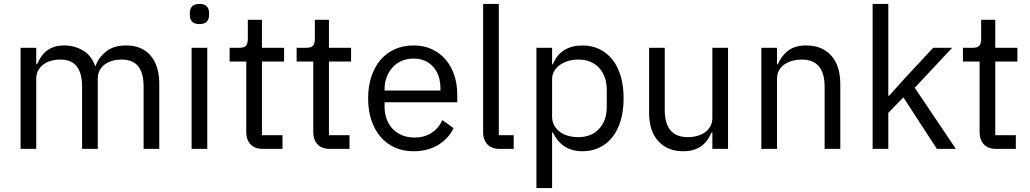

<svg xmlns="http://www.w3.org/2000/svg" viewBox="-20 -760 5257 980"><path d="M85 0V-516H165V-432H169Q178 -452 189.5 -469.5Q201 -487 217.5 -500Q234 -513 256 -520.5Q278 -528 308 -528Q359 -528 402 -503.5Q445 -479 466 -423H468Q482 -465 520.5 -496.5Q559 -528 625 -528Q704 -528 748.5 -476.5Q793 -425 793 -331V0H713V-317Q713 -386 686 -421Q659 -456 600 -456Q576 -456 554.5 -450Q533 -444 516 -432Q499 -420 489 -401.5Q479 -383 479 -358V0H399V-317Q399 -386 372 -421Q345 -456 288 -456Q264 -456 242 -450Q220 -444 203 -432Q186 -420 175.5 -401.5Q165 -383 165 -358V0Z M998 -637Q972 -637 960.5 -649.5Q949 -662 949 -682V-695Q949 -715 960.5 -727.5Q972 -740 998 -740Q1024 -740 1035.5 -727.5Q1047 -715 1047 -695V-682Q1047 -662 1035.5 -649.5Q1024 -637 998 -637ZM958 -516H1038V0H958Z M1322 0Q1280 0 1258.5 -23.5Q1237 -47 1237 -85V-446H1152V-516H1200Q1226 -516 1235.5 -526.5Q1245 -537 1245 -563V-659H1317V-516H1430V-446H1317V-70H1422V0Z M1664 0Q1622 0 1600.5 -23.5Q1579 -47 1579 -85V-446H1494V-516H1542Q1568 -516 1577.5 -526.5Q1587 -537 1587 -563V-659H1659V-516H1772V-446H1659V-70H1764V0Z M2091 12Q2038 12 1995.5 -7Q1953 -26 1922.5 -61.5Q1892 -97 1875.5 -146.5Q1859 -196 1859 -258Q1859 -319 1875.5 -369Q1892 -419 1922.5 -454.5Q1953 -490 1995.5 -509Q2038 -528 2091 -528Q2143 -528 2184 -509Q2225 -490 2254 -456.5Q2283 -423 2298.5 -377Q2314 -331 2314 -276V-238H1943V-214Q1943 -181 1953.5 -152.5Q1964 -124 1983.5 -103Q2003 -82 2031.5 -70Q2060 -58 2096 -58Q2145 -58 2181.5 -81Q2218 -104 2238 -147L2295 -106Q2270 -53 2217 -20.5Q2164 12 2091 12ZM2091 -461Q2058 -461 2031 -449.5Q2004 -438 1984.5 -417Q1965 -396 1954 -367.5Q1943 -339 1943 -305V-298H2228V-309Q2228 -378 2190.5 -419.5Q2153 -461 2091 -461Z M2531 0Q2489 0 2467.5 -23.5Q2446 -47 2446 -83V-740H2526V-70H2602V0Z M2718 -516H2798V-432H2802Q2822 -481 2860.5 -504.5Q2899 -528 2953 -528Q3001 -528 3040 -509Q3079 -490 3106.5 -455Q3134 -420 3148.5 -370Q3163 -320 3163 -258Q3163 -196 3148.5 -146Q3134 -96 3106.5 -61Q3079 -26 3040 -7Q3001 12 2953 12Q2848 12 2802 -84H2798V200H2718ZM2931 -60Q2999 -60 3038 -102.5Q3077 -145 3077 -214V-302Q3077 -371 3038 -413.5Q2999 -456 2931 -456Q2904 -456 2879.5 -448.5Q2855 -441 2837 -428Q2819 -415 2808.5 -396.5Q2798 -378 2798 -357V-165Q2798 -140 2808.5 -120.5Q2819 -101 2837 -87.5Q2855 -74 2879.5 -67Q2904 -60 2931 -60Z M3616 -84H3612Q3604 -66 3592.5 -48.5Q3581 -31 3564 -17.5Q3547 -4 3523 4Q3499 12 3467 12Q3387 12 3340 -39.5Q3293 -91 3293 -185V-516H3373V-199Q3373 -60 3491 -60Q3515 -60 3537.5 -66Q3560 -72 3577.5 -84Q3595 -96 3605.5 -114.5Q3616 -133 3616 -159V-516H3696V0H3616Z M3866 0V-516H3946V-432H3950Q3969 -476 4003.5 -502Q4038 -528 4096 -528Q4176 -528 4222.5 -476.5Q4269 -425 4269 -331V0H4189V-317Q4189 -456 4072 -456Q4048 -456 4025.5 -450Q4003 -444 3985 -432Q3967 -420 3956.5 -401.5Q3946 -383 3946 -358V0Z M4434 -740H4514V-271H4518L4597 -359L4743 -516H4840L4649 -312L4859 0H4762L4591 -263L4514 -184V0H4434Z M5065 0Q5023 0 5001.5 -23.5Q4980 -47 4980 -85V-446H4895V-516H4943Q4969 -516 4978.5 -526.5Q4988 -537 4988 -563V-659H5060V-516H5173V-446H5060V-70H5165V0Z"/></svg>

Font: IBM Plex Sans KR
Style: Regular
Weight: 400
Designer: Mike Abbink; Paul van der Laan; Pieter van Rosmalen; Wujin Sim; Chorong Kim; Dohee Lee;
Foundry: Sandoll Inc.
Version: Version 1.001